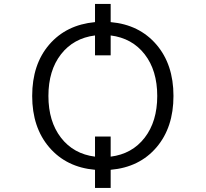

<svg xmlns="http://www.w3.org/2000/svg" viewBox="-20 -850 1040 970"><path d="M539.1 -738.3Q683.6 -725.6 770 -625Q856.4 -524.4 856.4 -365.2Q856.4 -206.1 770.5 -105.5Q684.6 -4.9 539.1 7.8V99.6H460V7.8Q315.4 -4.9 229 -105.5Q142.6 -206.1 142.6 -365.2Q142.6 -524.4 228.5 -624.5Q314.5 -724.6 460 -738.3V-830.1H539.1ZM460 -58.6V-160.2H539.1V-58.6Q647.5 -72.3 710.9 -154.3Q774.4 -236.3 774.4 -365.2Q774.4 -494.1 710.9 -575.7Q647.5 -657.2 539.1 -670.9V-570.3H460V-670.9Q351.6 -657.2 288.1 -575.7Q224.6 -494.1 224.6 -365.2Q224.6 -236.3 288.1 -154.3Q351.6 -72.3 460 -58.6Z"/></svg>

Font: Gen Shin Gothic Monospace Normal
Style: Regular
Weight: 350
Designer: [Source Han Sans]
Ryoko NISHIZUKA  (kana & ideographs); Paul D. Hunt (Latin, Greek & Cyrillic); Wenlong ZHANG  (bopomofo
Version: Version 1.002.20150607